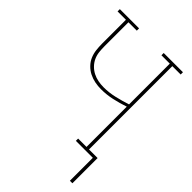

<svg xmlns="http://www.w3.org/2000/svg" viewBox="-268 -840 1136 1136"><g transform="rotate(45 300.0 -271.5)"><path d="M545 192V0H403V-19H473V-356Q429 -341 383.5 -331Q338 -321 292 -321Q266 -321 240.5 -326Q215 -331 192 -342.5Q169 -354 150.5 -373Q132 -392 122 -415.5Q112 -439 109 -465Q106 -491 106 -516V-716H36V-735H197V-716H127V-516Q127 -493 129.5 -469.5Q132 -446 141.5 -425Q151 -404 167.5 -387Q184 -370 204.5 -359.5Q225 -349 248 -344.5Q271 -340 295 -340Q340 -340 385 -350.5Q430 -361 473 -375V-716H403V-735H564V-716H494V-19H566V192Z"/></g></svg>

Font: Iosevka Slab Thin Extended
Style: Regular
Weight: 100
Width: 7
Monospace: yes
Designer: Belleve Invis
Foundry: Belleve Invis
Version: Version 11.1.1; ttfautohint (v1.8.3)